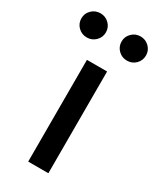

<svg xmlns="http://www.w3.org/2000/svg" viewBox="-241 -804 717 865"><g transform="rotate(30 117.0 -371.0)"><path d="M64.5 0V-529.3H169.4V0ZM221.7 -616.2Q195.3 -616.2 176.8 -634.5Q158.2 -652.8 158.2 -679.2Q158.2 -705.1 176.8 -723.4Q195.3 -741.7 221.7 -741.7Q248 -741.7 266.6 -723.4Q285.2 -705.1 285.2 -679.2Q285.2 -652.8 266.8 -634.5Q248.5 -616.2 221.7 -616.2ZM13.2 -616.2Q-13.7 -616.2 -32.2 -634.5Q-50.8 -652.8 -50.8 -679.2Q-50.8 -705.1 -32.2 -723.4Q-13.7 -741.7 13.2 -741.7Q39.6 -741.7 58.1 -723.4Q76.7 -705.1 76.7 -679.2Q76.7 -652.8 58.1 -634.5Q39.6 -616.2 13.2 -616.2Z"/></g></svg>

Font: Inter 24pt Medium
Style: Regular
Weight: 500
Designer: Rasmus Andersson
Foundry: rsms
Version: Version 4.001;git-66647c0bb